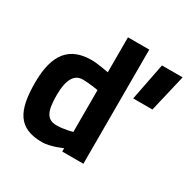

<svg xmlns="http://www.w3.org/2000/svg" viewBox="-161 -876 1043 1046"><g transform="rotate(30 360.0 -353.5)"><path d="M256 -108C193 -108 174 -150 174 -252C174 -353 205 -396 255 -396C298 -396 353 -386 353 -386V-123C353 -123 303 -108 256 -108ZM353 -718V-498C353 -498 282 -512 245 -512C109 -512 38 -435 38 -252C38 -76 82 11 233 11C284 11 354 -21 354 -21V0H487V-718ZM720 -678 665 -444H544L590 -678Z"/></g></svg>

Font: RazerF5
Style: Bold
Weight: 700
Foundry: Razer Inc.
Version: Version 2